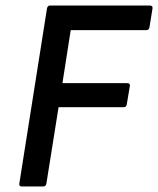

<svg xmlns="http://www.w3.org/2000/svg" viewBox="-20 -675 572 695"><path d="M59 0Q48 0 50 -11L150 -644Q152 -655 161 -655H522Q527 -655 530 -652.5Q533 -650 532 -644L521 -576Q519 -566 510 -566H236L206 -374H440Q452 -374 450 -363L439 -298Q437 -287 429 -287H192L148 -11Q146 0 136 0Z"/></svg>

Font: Sofia Sans SemiBold
Style: Italic
Weight: 600
Italic angle: -9°
Designer: Botio Nikoltchev, Ani Petrova
Foundry: lettersoup
Version: Version 4.100-B